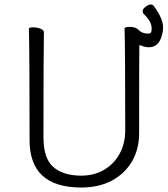

<svg xmlns="http://www.w3.org/2000/svg" viewBox="-20 -824 750 857"><path d="M343 13Q112 13 112 -198Q112 -586 109 -695Q109 -702 127 -702Q145 -702 160.5 -696Q176 -690 176 -680Q174 -584 174 -210Q174 -117 218 -78.5Q262 -40 343 -40Q400 -40 444.5 -66Q489 -92 514 -138Q539 -184 539 -242Q539 -595 536 -697Q536 -704 560 -704Q584 -704 597 -692Q613 -674 641 -674Q643 -674 650 -675.5Q657 -677 657 -697Q657 -729 620 -763Q617 -767 617 -775.5Q617 -784 630 -794Q643 -804 653 -804Q663 -804 669 -794Q708 -740 708 -701Q708 -685 703 -667Q689 -613 644 -613Q628 -613 602 -623Q601 -594 601 -230Q601 -157 568.5 -102.5Q536 -48 478.5 -17.5Q421 13 343 13Z"/></svg>

Font: LXGW WenKai Lite Light
Style: Regular
Weight: 300
Designer: LXGW / Fontworks Inc.
Foundry: LXGW / Fontworks Inc.
Version: Version 1.511; March 25, 2025